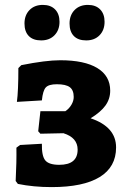

<svg xmlns="http://www.w3.org/2000/svg" viewBox="-20 -755 521 784"><path d="M53 -4 44 -16Q48 -95 47 -152L62 -163L151 -168Q150 -118 165 -100Q180 -82 222 -82Q297 -82 297 -144Q297 -193 239 -211L145 -209L136 -219L145 -301H247Q262 -311 271.5 -327Q281 -343 281 -359Q281 -387 265 -399Q249 -411 212 -411Q179 -411 167 -398Q155 -385 151 -345L49 -339Q55 -383 55 -477L67 -489Q167 -509 226 -509Q325 -509 377.5 -477Q430 -445 430 -385Q430 -351 410.5 -324Q391 -297 350 -272Q454 -237 454 -153Q454 -73 387 -32Q320 9 191 9Q117 9 53 -4ZM80 -659Q80 -693 100.5 -714Q121 -735 155 -735Q187 -735 205 -716.5Q223 -698 223 -666Q223 -632 202.5 -611Q182 -590 148 -590Q115 -590 97.5 -608Q80 -626 80 -659ZM264 -659Q264 -693 284.5 -714Q305 -735 339 -735Q371 -735 389 -716.5Q407 -698 407 -666Q407 -632 386.5 -611Q366 -590 332 -590Q299 -590 281.5 -608Q264 -626 264 -659Z"/></svg>

Font: Alegreya SC ExtraBold
Style: Regular
Weight: 800
Designer: Juan Pablo del Peral
Foundry: Huerta Tipografica
Version: Version 2.007; ttfautohint (v1.6)